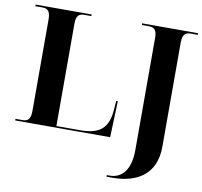

<svg xmlns="http://www.w3.org/2000/svg" viewBox="-98 -819 1225 1165"><g transform="rotate(10 514.5 -237.0)"><path d="M633 240H669C806 240 935 183 935 2V-639C935 -696 958 -704 987 -704H1029V-714H684V-704H726C754 -704 777 -696 777 -643V51C777 185 715 230 651 230H633ZM28 0H613L621 -223H611L607 -170C599 -55 548 -10 427 -10H280V-643C280 -696 303 -704 331 -704H373V-714H28V-704H70C99 -704 121 -696 121 -639V-75C121 -18 99 -10 70 -10H28Z"/></g></svg>

Font: Noto Serif Display
Style: Bold
Weight: 700
Designer: Monotype Design Team
Foundry: Monotype Imaging Inc.
Version: Version 2.009